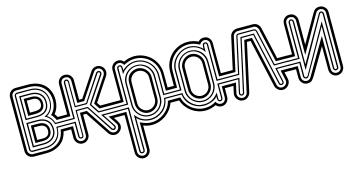

<svg xmlns="http://www.w3.org/2000/svg" viewBox="-80 -890 2752 1465"><g transform="rotate(-15 1295.5 -157.0)"><path d="M107.7 -262.2 194.6 -262.5Q219 -262.5 238.5 -256.2Q258.1 -250 271.6 -237.7Q285.2 -225.3 292.4 -207Q299.6 -188.7 299.6 -164.6Q299.6 -140.4 291.5 -122.4Q283.4 -104.5 269.3 -92.7Q255.1 -80.8 235.7 -75Q216.3 -69.1 193.8 -69.1H107.4ZM107.4 -473.1H193.8Q216.3 -473.1 235.7 -467.3Q255.1 -461.4 269.3 -449.6Q283.4 -437.7 291.5 -419.8Q299.6 -401.9 299.6 -377.7Q299.6 -353.5 292.4 -335.9Q285.2 -318.4 271.6 -306.9Q258.1 -295.4 238.6 -289.9Q219.2 -284.4 194.8 -284.4L107.9 -284.7ZM75.2 -4.2Q58.6 -10.3 48.5 -24.9Q38.3 -39.6 38.3 -59.3V-482.9Q38.3 -495.1 42.4 -505.6Q46.4 -516.1 53.7 -523.9Q61 -531.7 71 -536.4Q81.1 -541 93 -541.7L93.5 -542.2H194.3Q225.3 -542.2 250.5 -535.6Q275.6 -529.1 295 -517.6Q314.5 -506.1 328.5 -490.5Q342.5 -474.9 351.6 -456.7Q360.6 -438.5 364.9 -418.3Q369.1 -398.2 369.1 -377.7Q369.1 -348.4 360.5 -321.3Q351.8 -294.2 333.5 -272Q338.4 -265.6 342.7 -258.9Q346.9 -252.2 350.6 -245.1H405V-225.1H337.4Q332 -238.3 324.2 -250Q316.4 -261.7 305.9 -272Q328.1 -292.7 338.4 -320.2Q348.6 -347.7 348.6 -377.7Q348.6 -395.8 344.8 -413.6Q341.1 -431.4 333 -447.5Q325 -463.6 312.6 -477.3Q300.3 -491 283.1 -501.1Q265.9 -511.2 243.8 -516.8Q221.7 -522.5 194.1 -522.5H97.4Q88.9 -522.5 81.7 -519.5Q74.5 -516.6 69.3 -511.4Q64.2 -506.1 61.3 -498.9Q58.3 -491.7 58.3 -483.2V-59.1Q58.3 -51 61.3 -43.8Q64.2 -36.6 69.5 -31.4Q74.7 -26.1 81.9 -23.1Q89.1 -20 97.7 -20Q98.9 -20 99.9 -20Q100.8 -20 102.1 -20.3H102.5L194.1 -19.8Q231.9 -19.5 259.8 -30Q287.6 -40.5 306.3 -58.2Q325 -75.9 335.1 -99Q345.2 -122.1 347.7 -147H405V-127H365.5Q360.4 -101.6 347.8 -78.5Q335.2 -55.4 314.2 -38.1Q293.2 -20.8 263.5 -10.4Q233.9 0 194.3 0H93.5L93.3 -0.2Q83.3 -1 75.2 -4.2ZM117.4 -79.1H193.6Q214.8 -79.1 232.5 -84.5Q250.2 -89.8 262.9 -100.6Q275.6 -111.3 282.7 -127.3Q289.8 -143.3 289.8 -164.6Q289.8 -183.1 284.5 -199.2Q279.3 -215.3 267.8 -227.2Q256.3 -239 238.3 -245.7Q220.2 -252.4 194.6 -252.4L117.7 -252.2ZM117.7 -294.2 194.6 -293.9Q220.2 -293.9 238.3 -299.9Q256.3 -305.9 267.8 -317Q279.3 -328.1 284.5 -343.5Q289.8 -358.9 289.8 -377.7Q289.8 -398.9 282.7 -414.9Q275.6 -430.9 262.9 -441.7Q250.2 -452.4 232.5 -457.8Q214.8 -463.1 193.6 -463.1H117.4ZM194.3 -234.1Q211.7 -234.1 225.7 -229.7Q239.7 -225.3 249.6 -216.7Q259.5 -208 264.9 -194.9Q270.3 -181.9 270.3 -164.6Q270.3 -147.2 264.5 -134.5Q258.8 -121.8 248.7 -113.4Q238.5 -105 224.6 -101Q210.7 -96.9 194.3 -96.9H135.5L135.7 -234.4ZM135.7 -311 135.5 -445.3H194.3Q210.7 -445.3 224.6 -441.3Q238.5 -437.3 248.7 -428.8Q258.8 -420.4 264.5 -407.7Q270.3 -395 270.3 -377.7Q270.3 -360.4 264.9 -347.8Q259.5 -335.2 249.6 -327.1Q239.7 -319.1 225.7 -315.2Q211.7 -311.3 194.3 -311.3ZM321 -164.6Q321 -167.2 320.9 -169.8Q320.8 -172.4 320.6 -175H405V-166H328.6V-164.6Q328.6 -140.6 321.2 -117.7Q313.7 -94.7 297.5 -76.8Q281.2 -58.8 255.7 -48.1Q230.2 -37.4 194.3 -37.8L97.4 -37.1Q90.8 -37.6 86.9 -41Q83 -44.4 78.6 -48.8Q75.4 -54 75.4 -59.3V-482.9Q75.4 -491.5 82 -497.7Q88.6 -503.9 97.4 -505.1L194.3 -504.4Q230.2 -504.9 255.7 -494.1Q281.2 -483.4 297.5 -465.5Q313.7 -447.5 321.2 -424.6Q328.6 -401.6 328.6 -377.7Q328.6 -362.1 325.4 -346.9Q322.3 -331.8 315.6 -318.2Q308.8 -304.7 298.5 -293.1Q288.1 -281.5 273.7 -272.7Q293 -260.3 305.1 -243Q317.1 -225.8 322.8 -206.1H405V-197H317.1Q314.2 -209 309.1 -220.2Q304 -231.4 296.3 -241.3Q288.6 -251.2 278.2 -259.3Q267.8 -267.3 254.6 -273.2Q272.2 -280.3 284.8 -291.3Q297.4 -302.2 305.4 -316Q313.5 -329.8 317.3 -345.6Q321 -361.3 321 -377.7Q321 -400.1 313.8 -421.3Q306.6 -442.4 291.4 -458.9Q276.1 -475.3 252.1 -485.4Q228 -495.4 194.3 -495.4L97.4 -495.1Q92 -495.1 88.7 -491.3Q85.4 -487.5 85.4 -482.9V-59.3Q85.4 -54.7 88.7 -50.9Q92 -47.1 97.4 -47.1L194.3 -46.9Q228 -46.9 252.1 -56.9Q276.1 -66.9 291.4 -83.4Q306.6 -99.9 313.8 -121Q321 -142.1 321 -164.6ZM154.5 -116 194.1 -115.7Q210.2 -115 221.3 -118.5Q232.4 -122.1 239.4 -128.8Q246.3 -135.5 249.5 -144.7Q252.7 -153.8 252.7 -164.6Q252.7 -178 248.3 -187.6Q243.9 -197.3 236.2 -203.4Q228.5 -209.5 217.9 -212.3Q207.3 -215.1 195.1 -215.1L154.8 -215.3ZM154.8 -331.8 195.1 -332Q207.3 -332 217.9 -334.1Q228.5 -336.2 236.2 -341.4Q243.9 -346.7 248.3 -355.5Q252.7 -364.3 252.7 -377.7Q252.7 -388.2 249.5 -397.5Q246.3 -406.7 239.4 -413.5Q232.4 -420.2 221.3 -423.7Q210.2 -427.2 194.1 -426.5L154.5 -426.3Z M463.6 -206.1V-482.7Q463.6 -486.8 465.3 -490.7Q467 -494.6 469.8 -497.8Q472.7 -501 476.3 -502.8Q480 -504.6 483.6 -504.6Q493.4 -504.6 498.5 -498.3Q503.7 -491.9 503.7 -482.7V-291H587.6L721.7 -495.1Q723.9 -498.8 729.5 -501.3Q735.1 -503.9 739.7 -503.9Q748 -503.9 753.8 -497.6Q759.5 -491.2 759.5 -482.9Q759.5 -480.7 758.4 -477.2Q757.3 -473.6 756.6 -471.9L622.6 -271L665.5 -206.1H825.9V-197H660.6Q660.2 -197.3 656.4 -202.5Q652.6 -207.8 647.2 -215.7Q641.8 -223.6 635.7 -232.9Q629.6 -242.2 624.3 -250.4Q618.9 -258.5 615.4 -264.3Q611.8 -270 611.6 -271Q611.6 -271.7 616.9 -280.3Q622.3 -288.8 631.2 -302.5Q640.1 -316.2 651.7 -333.6Q663.3 -351.1 675.5 -369.5Q687.7 -387.9 699.7 -405.9Q711.7 -423.8 721.7 -438.6Q731.7 -453.4 738.6 -463.7Q745.6 -474.1 747.6 -477.1Q748.3 -477.8 749 -480.1Q749.8 -482.4 749.8 -483.9L748.5 -486.1Q748.5 -489.7 745.5 -491.8Q742.4 -493.9 738.5 -493.9Q735.6 -493.9 733.9 -493Q732.2 -492.2 730.7 -490Q728.5 -486.6 721.4 -476.1Q714.4 -465.6 704.3 -450.7Q694.3 -435.8 682.3 -417.8Q670.2 -399.9 658 -381.5Q645.8 -363 634.2 -345.7Q622.6 -328.4 613.4 -314.6Q604.2 -300.8 598.6 -292Q593 -283.2 592.5 -282H495.6V-482.7Q495.6 -488 491.5 -491.5Q487.3 -494.9 483.6 -494.9Q478.3 -494.9 476 -490.7Q473.6 -486.6 473.6 -482.7V-197H395.8V-206.1ZM692.6 -166 756.6 -70.1Q757.3 -68.6 758.4 -64.9Q759.5 -61.3 759.5 -59.1Q759.5 -50.8 754.2 -44.4Q748.8 -38.1 739.7 -38.1Q737.8 -38.1 735.1 -38.8Q732.4 -39.6 729.9 -40.8Q727.3 -42 725 -43.6Q722.7 -45.2 721.7 -47.1L587.6 -251H503.7V-59.1Q503.7 -49.1 497.8 -44.1Q491.9 -39.1 483.6 -39.1Q479.5 -39.1 475.8 -40.8Q472.2 -42.5 469.5 -45.3Q466.8 -48.1 465.2 -51.8Q463.6 -55.4 463.6 -59.1V-166H395.8V-175H473.6V-59.1Q473.6 -49.1 483.6 -49.1Q488.3 -49.1 491.9 -51.4Q495.6 -53.7 495.6 -59.1V-260H592.5L730.7 -52Q732.2 -49.1 736.6 -49.1Q742.7 -47.6 746.2 -51Q749.8 -54.4 749.8 -59.1Q749.8 -61.3 745 -69.6Q740.2 -77.9 732.9 -89.2Q725.6 -100.6 716.8 -113.6Q708 -126.7 699.7 -138.9Q691.4 -151.1 684.8 -160.8Q678.2 -170.4 675.5 -175H825.9V-166ZM825.9 -225.1H675.5Q668.9 -237.1 660.6 -247.9Q652.3 -258.8 645.8 -271L648.7 -275.9L771.7 -461.9Q774.7 -466.6 776.1 -471.7Q777.6 -476.8 777.6 -481.9Q777.6 -490.2 774.8 -497.7Q772 -505.1 766.8 -510.7Q761.7 -516.4 754.5 -519.7Q747.3 -522.9 738.5 -522.9Q728.8 -522.9 720.3 -518.2Q711.9 -513.4 706.5 -504.9L580.6 -314.9L577.6 -310.1H522.7V-482.7Q522.7 -491.5 519.8 -498.7Q516.8 -505.9 511.7 -511Q506.6 -516.1 499.4 -518.9Q492.2 -521.7 483.6 -521.7Q475.1 -521.7 468 -518.7Q460.9 -515.6 455.9 -510.4Q450.9 -505.1 448.2 -498Q445.6 -491 445.6 -482.7V-225.1H395.8V-245.1H425.5V-482.7Q425.5 -495.1 429.9 -505.9Q434.3 -516.6 442.1 -524.7Q450 -532.7 460.6 -537.2Q471.2 -541.7 483.6 -541.7Q496.3 -541.7 507.2 -537.4Q518.1 -533 525.9 -525Q533.7 -517.1 538.2 -506.2Q542.7 -495.4 542.7 -482.7V-330.1H567.6L690.7 -516.1Q698.2 -528.1 711.3 -535Q724.4 -542 738.5 -542Q750.2 -542 760.9 -537.5Q771.5 -533 779.7 -525.1Q787.8 -517.3 792.7 -507.1Q797.6 -496.8 797.6 -485.1Q797.6 -475.8 795.3 -467.2Q793 -458.5 787.6 -450.9L668.7 -271L686.5 -245.1H825.9ZM825.9 -127H762.7Q768.3 -118.7 774.4 -110.6Q780.5 -102.5 785.6 -94.1Q790.8 -85.7 794.2 -76.5Q797.6 -67.4 797.6 -56.9Q797.6 -44.9 792.6 -34.5Q787.6 -24.2 779.2 -16.5Q770.8 -8.8 760 -4.4Q749.3 0 737.5 0Q731 0 724.1 -2Q717.3 -3.9 711.2 -7.3Q705.1 -10.7 699.7 -15.5Q694.3 -20.3 690.7 -25.9L567.6 -211.9H542.7V-59.1Q542.7 -46.6 538.1 -35.9Q533.4 -25.1 525.5 -17.1Q517.6 -9 506.8 -4.5Q496.1 0 483.6 0Q471.2 0 460.6 -5Q450 -10 442.1 -18.3Q434.3 -26.6 429.9 -37.2Q425.5 -47.9 425.5 -59.1V-127H395.8V-147H445.6V-59.1Q445.6 -50.8 448.4 -43.7Q451.2 -36.6 456.3 -31.4Q461.4 -26.1 468.4 -23.1Q475.3 -20 483.6 -20Q492.2 -20 499.4 -22.8Q506.6 -25.6 511.7 -30.8Q516.8 -35.9 519.8 -43.1Q522.7 -50.3 522.7 -59.1V-231.9H577.6L706.5 -37.1Q712.6 -28.6 721.7 -24.3Q730.7 -20 740.7 -20Q749 -20 755.7 -23.3Q762.5 -26.6 767.3 -32.1Q772.2 -37.6 774.9 -44.9Q777.6 -52.2 777.6 -60.1Q777.6 -70.8 771.7 -80.1Q760.3 -96.7 749.6 -113.5Q739 -130.4 727.5 -147H825.9Z M884.8 -206.1V-483.9Q884.8 -493.2 891.2 -498.5Q897.7 -503.9 906.7 -503.9Q915.8 -503.9 920 -499.1Q924.3 -494.4 925.8 -487.4Q927.2 -480.5 927 -472.8Q926.8 -465.1 926.8 -459Q937 -469.5 949.3 -477.8Q961.7 -486.1 975.3 -491.9Q989 -497.8 1003.5 -500.9Q1018.1 -503.9 1032.7 -503.9Q1053 -503.9 1071.9 -498.5Q1090.8 -493.2 1107.3 -483.4Q1123.8 -473.6 1137.6 -460Q1151.4 -446.3 1161.1 -429.9Q1170.9 -413.6 1176.3 -394.8Q1181.6 -376 1181.6 -356V-206.1H1247.1V-197H1171.9V-356Q1171.9 -384.5 1161 -409.8Q1150.1 -435.1 1131.2 -454Q1112.3 -472.9 1086.9 -484Q1061.5 -495.1 1032.7 -495.1Q1017.6 -495.1 1004.5 -492.2Q991.5 -489.3 979.6 -483.9Q967.8 -478.5 956.8 -470.9Q945.8 -463.4 934.8 -454.1Q929.4 -447.3 924.2 -440.7Q918.9 -434.1 916.7 -430.9Q916.7 -439.9 917.5 -451.2Q918.2 -462.4 917.8 -472.2Q917.5 -481.9 915.2 -488.5Q912.8 -495.1 906.7 -495.1Q902.1 -495.1 898.4 -491.5Q894.8 -487.8 894.8 -483.9V-197H818.1V-206.1ZM1179.7 -166Q1176.3 -138.2 1163.3 -114.9Q1150.4 -91.6 1130.6 -74.7Q1110.8 -57.9 1085.7 -48.5Q1060.5 -39.1 1032.7 -39.1Q1019.3 -39.1 1004.9 -41.9Q990.5 -44.7 976.7 -49.9Q962.9 -55.2 950.6 -63Q938.2 -70.8 928.7 -81.1Q928 -81.8 927.7 -82.5Q927.5 -83.3 926.8 -84V169.9Q926.8 178.2 920.9 184.1Q915 189.9 906.7 189.9Q897.7 189.9 891.2 184.9Q884.8 179.9 884.8 169.9V-166H818.1V-175H894.8V169.9Q894.8 175.3 898.4 178.1Q902.1 180.9 906.7 180.9Q911.4 180.9 914.1 177.4Q916.7 173.8 916.7 169.9V-111.1Q938.5 -81.1 966.8 -65.1Q995.1 -49.1 1032.7 -49.1Q1058.6 -49.1 1082.8 -58.2Q1106.9 -67.4 1126 -84Q1145 -100.6 1157.3 -123.8Q1169.7 -147 1171.9 -175H1247.1V-166ZM847.7 -245.1V-483.9Q847.7 -496.3 852.3 -507Q856.9 -517.6 864.9 -525.4Q872.8 -533.2 883.5 -537.6Q894.3 -542 906.7 -542Q920.4 -542 930.2 -536.9Q939.9 -531.7 949.7 -522Q958 -526.9 968.5 -530.5Q979 -534.2 990.1 -536.7Q1001.2 -539.3 1012.3 -540.6Q1023.4 -542 1032.7 -542Q1058.3 -542 1082.2 -535.4Q1106 -528.8 1126.7 -516.8Q1147.5 -504.9 1164.4 -488Q1181.4 -471.2 1193.5 -450.4Q1205.6 -429.7 1212.2 -405.8Q1218.8 -381.8 1218.8 -356V-245.1H1247.1V-225.1H1199.7V-356Q1199.7 -391.1 1186.6 -421.5Q1173.6 -451.9 1151 -474.2Q1128.4 -496.6 1098 -509.3Q1067.6 -522 1032.7 -522Q1021.5 -522 1011 -520.6Q1000.5 -519.3 989.7 -516.2Q979 -513.2 967.8 -508.4Q956.5 -503.7 943.8 -497.1Q937.7 -507.6 928.7 -514.8Q919.7 -522 906.7 -522Q898.9 -522 891.6 -519.2Q884.3 -516.4 878.8 -511.2Q873.3 -506.1 870 -499.1Q866.7 -492.2 866.7 -483.9V-225.1H818.1V-245.1ZM866.7 -147V169.9Q866.7 178.2 869.9 185.3Q873 192.4 878.5 197.6Q884 202.9 891.2 205.9Q898.4 209 906.7 209Q914.6 209 921.5 205.8Q928.5 202.6 933.6 197.3Q938.7 191.9 941.8 184.8Q944.8 177.7 944.8 169.9V-43.9Q956.5 -38.3 966.8 -33.9Q977.1 -29.5 987.3 -26.4Q997.6 -23.2 1008.5 -21.6Q1019.5 -20 1032.7 -20Q1060.8 -20 1087.3 -29.3Q1113.8 -38.6 1135.5 -55.4Q1157.2 -72.3 1172.9 -95.6Q1188.5 -118.9 1194.8 -147H1247.1V-127H1209.7Q1200.4 -98.9 1182.6 -75.6Q1164.8 -52.2 1141.2 -35.4Q1117.7 -18.6 1089.8 -9.3Q1062 0 1032.7 0Q1014.6 0 997.6 -3.2Q980.5 -6.3 963.9 -13.9V169.9Q963.9 181.9 959.6 192.6Q955.3 203.4 947.6 211.4Q939.9 219.5 929.6 224.2Q919.2 229 906.7 229Q894.3 229 883.5 224.4Q872.8 219.7 864.9 211.8Q856.9 203.9 852.3 193.1Q847.7 182.4 847.7 169.9V-127H818.1V-147ZM1102.8 -356Q1102.8 -370.1 1097.2 -382.8Q1091.6 -395.5 1082 -404.8Q1072.5 -414.1 1059.7 -419.6Q1046.9 -425 1032.7 -425Q1018.8 -425 1006.3 -419.6Q993.9 -414.1 984.5 -404.8Q975.1 -395.5 969.5 -382.8Q963.9 -370.1 963.9 -356V-186Q963.9 -172.1 969.5 -159.5Q975.1 -147 984.5 -137.6Q993.9 -128.2 1006.3 -122.6Q1018.8 -116.9 1032.7 -116.9Q1046.6 -116.9 1059.3 -122.4Q1072 -127.9 1081.7 -137.2Q1091.3 -146.5 1097 -159.1Q1102.8 -171.6 1102.8 -186ZM1121.8 -186Q1121.8 -168 1114.6 -151.9Q1107.4 -135.7 1095.2 -123.5Q1083 -111.3 1066.9 -104.1Q1050.8 -96.9 1032.7 -96.9Q1014.6 -96.9 998.8 -104.5Q982.9 -112.1 970.8 -124.6Q958.7 -137.2 951.8 -153.2Q944.8 -169.2 944.8 -186V-356Q944.8 -375 950 -388.9Q955.1 -402.8 963.1 -412.7Q971.2 -422.6 981.2 -429Q991.2 -435.3 1001 -438.8Q1010.7 -442.4 1019.2 -443.7Q1027.6 -445.1 1032.7 -445.1Q1050.8 -445.1 1066.9 -437.9Q1083 -430.7 1095.2 -418.5Q1107.4 -406.2 1114.6 -390.1Q1121.8 -374 1121.8 -356ZM1139.6 -356Q1139.6 -378.2 1131.3 -397.8Q1123 -417.5 1108.6 -432.3Q1094.2 -447 1074.7 -455.6Q1055.2 -464.1 1032.7 -464.1Q1010.5 -464.1 991.2 -455.3Q971.9 -446.5 957.6 -431.8Q943.4 -417 935.1 -397.3Q926.8 -377.7 926.8 -356V-186Q926.8 -163.8 934.8 -144.4Q942.9 -125 957.2 -110.5Q971.4 -95.9 990.8 -87.5Q1010.3 -79.1 1032.7 -79.1Q1055.2 -79.1 1074.7 -87.4Q1094.2 -95.7 1108.6 -110.1Q1123 -124.5 1131.3 -144Q1139.6 -163.6 1139.6 -186ZM1149.7 -186Q1149.7 -161.6 1140.5 -140.5Q1131.3 -119.4 1115.5 -103.8Q1099.6 -88.1 1078.4 -79.1Q1057.1 -70.1 1032.7 -70.1Q1008.8 -70.1 987.7 -79.2Q966.6 -88.4 950.8 -104.1Q935.1 -119.9 925.9 -141Q916.7 -162.1 916.7 -186V-356Q916.7 -380.4 925.8 -401.5Q934.8 -422.6 950.4 -438.2Q966.1 -453.9 987.2 -462.9Q1008.3 -471.9 1032.7 -471.9Q1057.4 -471.9 1078.7 -463.1Q1100.1 -454.3 1115.8 -438.7Q1131.6 -423.1 1140.6 -402Q1149.7 -380.9 1149.7 -356Z M1337.6 -356Q1337.6 -380.4 1346.9 -401.5Q1356.2 -422.6 1372.1 -438.2Q1387.9 -453.9 1409.3 -462.9Q1430.7 -471.9 1454.6 -471.9Q1479.5 -471.9 1500.6 -463.1Q1521.7 -454.3 1537.4 -438.7Q1553 -423.1 1561.8 -402Q1570.6 -380.9 1570.6 -356V-186Q1570.6 -161.6 1561.5 -140.5Q1552.5 -119.4 1536.9 -103.8Q1521.2 -88.1 1500.1 -79.1Q1479 -70.1 1454.6 -70.1Q1430.7 -70.1 1409.3 -79.1Q1387.9 -88.1 1372.1 -103.8Q1356.2 -119.4 1346.9 -140.5Q1337.6 -161.6 1337.6 -186ZM1347.7 -186Q1347.7 -163.6 1356 -144Q1364.3 -124.5 1378.7 -110.1Q1393.1 -95.7 1412.6 -87.4Q1432.1 -79.1 1454.6 -79.1Q1477.1 -79.1 1496.5 -87.5Q1515.9 -95.9 1530.2 -110.5Q1544.4 -125 1552.5 -144.4Q1560.5 -163.8 1560.5 -186V-356Q1560.5 -377.7 1552.2 -397.3Q1543.9 -417 1529.7 -431.8Q1515.4 -446.5 1496.1 -455.3Q1476.8 -464.1 1454.6 -464.1Q1432.6 -464.1 1413.1 -455.6Q1393.6 -447 1379 -432.3Q1364.5 -417.5 1356.1 -397.8Q1347.7 -378.2 1347.7 -356ZM1365.7 -356Q1365.7 -374 1372.9 -390.1Q1380.1 -406.2 1392.2 -418.5Q1404.3 -430.7 1420.4 -437.9Q1436.5 -445.1 1454.6 -445.1Q1472.9 -445.1 1489 -437.9Q1505.1 -430.7 1517.1 -418.5Q1529.1 -406.2 1535.9 -390.1Q1542.7 -374 1542.7 -356V-186Q1542.7 -168.5 1535.8 -152.2Q1528.8 -136 1516.7 -123.8Q1504.6 -111.6 1488.6 -104.2Q1472.7 -96.9 1454.6 -96.9Q1436.5 -96.9 1420.4 -104.1Q1404.3 -111.3 1392.2 -123.5Q1380.1 -135.7 1372.9 -151.9Q1365.7 -168 1365.7 -186ZM1385.7 -186Q1385.7 -171.6 1391.2 -159.1Q1396.7 -146.5 1406 -137.2Q1415.3 -127.9 1427.9 -122.4Q1440.4 -116.9 1454.6 -116.9Q1468.8 -116.9 1481.4 -122.4Q1494.1 -127.9 1503.4 -137.2Q1512.7 -146.5 1518.2 -159.1Q1523.7 -171.6 1523.7 -186V-356Q1523.7 -370.1 1518.2 -382.8Q1512.7 -395.5 1503.4 -404.8Q1494.1 -414.1 1481.4 -419.6Q1468.8 -425 1454.6 -425Q1440.4 -425 1427.9 -419.6Q1415.3 -414.1 1406 -404.8Q1396.7 -395.5 1391.2 -382.8Q1385.7 -370.1 1385.7 -356ZM1666.5 -225.1H1620.6V-483.9Q1620.6 -491.7 1617.7 -498.7Q1614.7 -505.6 1609.6 -510.7Q1604.5 -515.9 1597.5 -518.9Q1590.6 -522 1582.8 -522Q1569.1 -522 1559.8 -515.1Q1550.5 -508.3 1543.7 -497.1Q1532 -502.7 1521.6 -507.2Q1511.2 -511.7 1500.7 -515Q1490.2 -518.3 1479 -520.1Q1467.8 -522 1454.6 -522Q1431.4 -522 1410 -515.9Q1388.7 -509.8 1370.2 -498.8Q1351.8 -487.8 1336.7 -472.4Q1321.5 -457 1310.9 -438.6Q1300.3 -420.2 1294.4 -399.2Q1288.6 -378.2 1288.6 -356V-225.1H1242.4V-245.1H1268.6V-356Q1268.6 -381.6 1275.1 -405.4Q1281.7 -429.2 1293.8 -450Q1305.9 -470.7 1322.9 -487.7Q1339.8 -504.6 1360.6 -516.7Q1381.3 -528.8 1405 -535.4Q1428.7 -542 1454.6 -542Q1475.8 -542 1497.8 -536.9Q1519.8 -531.7 1538.6 -522Q1546.9 -532.5 1558 -537.2Q1569.1 -542 1582.8 -542Q1595.2 -542 1605.6 -537.5Q1616 -533 1623.5 -525Q1631.1 -517.1 1635.4 -506.5Q1639.6 -495.8 1639.6 -483.9V-245.1H1666.5ZM1666.5 -127H1639.6V-59.1Q1639.6 -46.6 1635.1 -35.9Q1630.6 -25.1 1622.8 -17.1Q1615 -9 1604.7 -4.5Q1594.5 0 1582.8 0Q1569.1 0 1558 -4.8Q1546.9 -9.5 1538.6 -20Q1527.8 -15.6 1517.8 -11.8Q1507.8 -8.1 1497.8 -5.5Q1487.8 -2.9 1477.2 -1.5Q1466.6 0 1454.6 0Q1425 0 1397.3 -9.3Q1369.6 -18.6 1346.4 -35.4Q1323.2 -52.2 1305.7 -75.6Q1288.1 -98.9 1278.6 -127H1242.4V-147H1292.7Q1299.8 -118.9 1315.1 -95.6Q1330.3 -72.3 1351.6 -55.4Q1372.8 -38.6 1399 -29.3Q1425.3 -20 1454.6 -20Q1478.8 -20 1501 -26.2Q1523.2 -32.5 1543.7 -45.9Q1548.8 -33.9 1559 -27Q1569.1 -20 1582.8 -20Q1591.1 -20 1598 -23.2Q1605 -26.4 1610 -31.7Q1615 -37.1 1617.8 -44.2Q1620.6 -51.3 1620.6 -59.1V-147H1666.5ZM1305.7 -206.1V-356Q1305.7 -386.7 1318.2 -413.7Q1330.8 -440.7 1351.7 -460.7Q1372.6 -480.7 1399.3 -492.3Q1426 -503.9 1454.6 -503.9Q1484.1 -503.9 1511.8 -492.1Q1539.6 -480.2 1560.5 -459Q1560.5 -465.8 1560.3 -473.6Q1560.1 -481.4 1561.8 -488.2Q1563.5 -494.9 1568.2 -499.4Q1573 -503.9 1582.8 -503.9Q1591.1 -503.9 1596.8 -498.2Q1602.5 -492.4 1602.5 -483.9V-206.1H1666.5V-197H1592.8V-483.9Q1592.8 -487.8 1589.6 -491.5Q1586.4 -495.1 1582.8 -495.1Q1580.3 -495.1 1577.9 -494.1Q1575.4 -493.2 1574.7 -491Q1571.8 -488.3 1570.7 -480.3Q1569.6 -472.4 1569.6 -462.9Q1569.6 -453.4 1570.1 -444.5Q1570.6 -435.5 1570.6 -430.9Q1551 -461.2 1521 -478.1Q1491 -495.1 1454.6 -495.1Q1435.5 -495.1 1417.8 -489.9Q1400.1 -484.6 1384.8 -475.1Q1369.4 -465.6 1356.7 -452.5Q1344 -439.5 1334.8 -424.1Q1325.7 -408.7 1320.7 -391.4Q1315.7 -374 1315.7 -356V-197H1242.4V-206.1ZM1242.4 -166V-175H1317.6Q1317.1 -156.7 1324.1 -138.9Q1331.1 -121.1 1342.7 -105.7Q1354.2 -90.3 1369.4 -78.2Q1384.5 -66.2 1400.6 -59.1Q1413.6 -53 1426.9 -51Q1440.2 -49.1 1454.6 -49.1Q1491.7 -49.1 1520.6 -64.9Q1549.6 -80.8 1570.6 -111.1V-59.1Q1570.6 -53.7 1574.3 -51.4Q1578.1 -49.1 1582.8 -49.1Q1587.2 -49.1 1590 -51.8Q1592.8 -54.4 1592.8 -59.1V-175H1666.5V-166H1602.5V-59.1Q1602.5 -55.4 1600.8 -51.8Q1599.1 -48.1 1596.4 -45.3Q1593.8 -42.5 1590.1 -40.8Q1586.4 -39.1 1582.8 -39.1Q1573.2 -39.1 1568.6 -43.8Q1564 -48.6 1562.1 -55.5Q1560.3 -62.5 1560.4 -70.3Q1560.5 -78.1 1560.5 -84Q1554.2 -73 1541.4 -64.7Q1528.6 -56.4 1513.3 -50.7Q1498 -44.9 1482.3 -42Q1466.6 -39.1 1454.6 -39.1Q1436.8 -39.1 1419.4 -43.3Q1402.1 -47.6 1386.4 -55.5Q1370.6 -63.5 1356.9 -74.8Q1343.3 -86.2 1333 -100.2Q1322.8 -114.3 1316.3 -130.9Q1309.8 -147.5 1308.6 -166Z M1658.7 -127V-147H1732.4L1714.8 -66.9Q1713.4 -59.6 1714.8 -52.1Q1716.3 -44.7 1720.3 -38.5Q1724.4 -32.2 1730.7 -27.7Q1737.1 -23.2 1745.1 -21.5Q1753.2 -19.5 1760.5 -20.5Q1767.8 -21.5 1774.9 -26.4Q1781 -30.5 1785.3 -36.5Q1789.6 -42.5 1791.3 -50.5L1877.7 -444.6H1938.7L2026.9 -50.3Q2028.6 -42.2 2032.8 -36.3Q2037.1 -30.3 2043.2 -26.1Q2050.3 -21.2 2057.6 -20.3Q2064.9 -19.3 2073 -21.2Q2081.1 -22.9 2087.4 -27.5Q2093.8 -32 2097.8 -38.2Q2101.8 -44.4 2103.3 -51.9Q2104.7 -59.3 2103.3 -66.7L2085.4 -146.7H2165.8V-126.7H2110.4L2122.8 -70.8Q2125.5 -58.6 2122.8 -47.1Q2120.1 -35.6 2113.6 -26.4Q2107.2 -17.1 2097.7 -10.5Q2088.1 -3.9 2077.1 -1.7Q2065.4 1 2054.1 -1.2Q2042.7 -3.4 2033.4 -9.8Q2024.7 -15.6 2017.3 -25Q2010 -34.4 2007.3 -46.1L1922.6 -424.6H1893.8L1810.8 -46.4Q1808.1 -34.7 1800.8 -25.3Q1793.5 -15.9 1784.7 -10Q1775.4 -3.7 1764 -1.5Q1752.7 0.7 1741 -2Q1730 -4.2 1720.5 -10.7Q1710.9 -17.3 1704.5 -26.6Q1698 -35.9 1695.3 -47.4Q1692.6 -58.8 1695.3 -71L1707.5 -127ZM2084.5 -244.9H2165.8V-224.9H2068.4L2008.3 -491.9Q2006.6 -498.3 2003.3 -503.9Q2000 -509.5 1995.2 -513.7Q1990.5 -517.8 1984.4 -520.3Q1978.3 -522.7 1970.7 -522.7H1846.4Q1839.6 -522.7 1833.4 -520.5Q1827.1 -518.3 1822 -514.3Q1816.9 -510.3 1813.4 -504.6Q1809.8 -499 1808.3 -492.2L1749.8 -225.1H1658.7V-245.1H1733.6L1788.8 -496.3Q1790.5 -505.9 1795.9 -514.4Q1801.3 -522.9 1809.1 -529.2Q1816.9 -535.4 1826.5 -539.1Q1836.2 -542.7 1846.4 -542.7H1970.7Q1981.7 -542.7 1991.5 -539.2Q2001.2 -535.6 2008.7 -529.2Q2016.1 -522.7 2021.2 -513.8Q2026.4 -504.9 2028.3 -494.1ZM1750.7 -47.9Q1754.4 -47.1 1758.5 -49.6Q1762.7 -52 1763.7 -56.4L1855.2 -472.7H1961.2L2054.4 -56.2Q2055.4 -51.8 2059.6 -49.3Q2063.7 -46.9 2067.4 -47.6Q2071.8 -48.8 2074.2 -52.9Q2076.7 -56.9 2075.9 -60.8L2050.8 -174.8H2165.8V-165.8H2062L2084.7 -62.5Q2086.7 -53 2082 -46.9Q2077.4 -40.8 2069.3 -38.8Q2059.8 -36.9 2053.6 -41.5Q2047.4 -46.1 2045.4 -54.2L1954.1 -463.6H1862.5L1772.7 -54.4Q1770.8 -46.4 1764.5 -41.7Q1758.3 -37.1 1748.8 -39.1Q1740.7 -41 1736.1 -47.1Q1731.4 -53.2 1733.4 -62.7L1756.1 -166H1658.7V-175H1767.3L1742.2 -61Q1741.5 -57.1 1743.9 -53.1Q1746.3 -49.1 1750.7 -47.9ZM1826.9 -488.3Q1827.9 -493.2 1830.3 -496.2Q1832.8 -499.3 1835.9 -500.9Q1839.1 -502.4 1842.9 -503.1Q1846.7 -503.7 1850.8 -503.7H1965.8Q1977.5 -503.7 1983.4 -496.9Q1989.3 -490.2 1991.9 -477.8L2053.2 -205.8H2165.8V-196.8H2045.9L1982.2 -480.2Q1978.8 -494.6 1966.6 -494.6H1849.9Q1845.5 -494.6 1841.2 -493.3Q1836.9 -491.9 1835.7 -486.3L1772.2 -197H1658.7V-206.1H1764.9Z M2554.4 -59.1Q2554.4 -46.6 2549.8 -35.9Q2545.2 -25.1 2537.2 -17.1Q2529.3 -9 2518.6 -4.5Q2507.8 0 2495.4 0Q2482.9 0 2472.5 -4.9Q2462.2 -9.8 2454.5 -17.9Q2446.8 -26.1 2442.5 -36.7Q2438.2 -47.4 2438.2 -59.1V-244.9L2315.7 -37.8Q2309.3 -29.1 2304.7 -22Q2300 -14.9 2294.3 -9.8Q2288.6 -4.6 2280.3 -1.8Q2272 1 2258.8 1Q2246.3 1 2236 -3.9Q2225.6 -8.8 2217.9 -17Q2210.2 -25.1 2205.9 -35.8Q2201.7 -46.4 2201.7 -58.1V-126H2154.1V-146H2220.7V-58.1Q2220.7 -50.3 2223.5 -43.2Q2226.3 -36.1 2231.4 -30.8Q2236.6 -25.4 2243.5 -22.2Q2250.5 -19 2258.8 -19Q2268.1 -19 2273.9 -21.6Q2279.8 -24.2 2283.7 -27.8Q2287.6 -31.5 2290.2 -35.8Q2292.7 -40 2295.2 -43.7L2457.3 -320.6V-59.1Q2457.3 -51.3 2460.1 -44.2Q2462.9 -37.1 2468 -31.7Q2473.1 -26.4 2480.1 -23.2Q2487.1 -20 2495.4 -20Q2503.9 -20 2511.1 -22.8Q2518.3 -25.6 2523.4 -30.8Q2528.6 -35.9 2531.5 -43.1Q2534.4 -50.3 2534.4 -59.1V-482.2Q2534.4 -491 2531.5 -498.2Q2528.6 -505.4 2523.4 -510.5Q2518.3 -515.6 2511.1 -518.4Q2503.9 -521.2 2495.4 -521.2Q2484.4 -521.2 2475.8 -516.1Q2467.3 -511 2462.4 -502.4L2297.9 -213.6V-482.7Q2297.9 -491.5 2294.9 -498.7Q2292 -505.9 2286.9 -511Q2281.7 -516.1 2274.5 -518.9Q2267.3 -521.7 2258.8 -521.7Q2250.5 -521.7 2243.5 -518.7Q2236.6 -515.6 2231.4 -510.4Q2226.3 -505.1 2223.5 -498Q2220.7 -491 2220.7 -482.7V-224.1H2154.1V-244.1H2201.7V-482.7Q2201.7 -495.1 2205.8 -505.9Q2210 -516.6 2217.5 -524.7Q2225.1 -532.7 2235.6 -537.2Q2246.1 -541.7 2258.8 -541.7Q2271.5 -541.7 2282.3 -537.4Q2293.2 -533 2301 -525Q2308.8 -517.1 2313.4 -506.2Q2317.9 -495.4 2317.9 -482.7V-289.6L2444.8 -511.2Q2451.9 -524.9 2464.8 -533.1Q2477.8 -541.3 2495.4 -541.3Q2508.5 -541.3 2519.8 -536.4L2522.2 -535.4V-535.2Q2536.9 -528.1 2545.7 -514.3Q2554.4 -500.5 2554.4 -482.2ZM2270.8 -482.7Q2270.8 -487.3 2267.5 -491.1Q2264.2 -494.9 2258.8 -494.9Q2254.9 -494.9 2251.8 -490.7Q2248.8 -486.6 2248.8 -482.7V-196H2154.1V-205.1H2238.8V-482.7Q2238.8 -486.3 2240.5 -490.2Q2242.2 -494.1 2245 -497.3Q2247.8 -500.5 2251.5 -502.6Q2255.1 -504.6 2258.8 -504.6Q2262.9 -504.6 2266.8 -502.8Q2270.8 -501 2273.9 -497.8Q2277.1 -494.6 2278.9 -490.7Q2280.8 -486.8 2280.8 -482.7V-144L2481 -493.9Q2483.6 -498 2487.2 -500.6Q2490.7 -503.2 2495.4 -503.2Q2500 -503.2 2504 -501.5Q2508.1 -499.8 2511 -496.8Q2513.9 -493.9 2515.6 -490.1Q2517.3 -486.3 2517.3 -482.2V-59.1Q2517.3 -54.7 2515.5 -50.9Q2513.7 -47.1 2510.5 -44.6Q2507.3 -42 2503.4 -40.5Q2499.5 -39.1 2495.4 -39.1Q2491.9 -39.1 2488.4 -40.6Q2484.9 -42.2 2481.9 -44.9Q2479 -47.6 2477.2 -51.3Q2475.3 -54.9 2475.3 -59.1V-392.1L2281.7 -52.5Q2277.8 -45.4 2272.7 -41.6Q2267.6 -37.8 2258.8 -38.1Q2255.4 -38.1 2251.8 -39.7Q2248.3 -41.3 2245.4 -44.1Q2242.4 -46.9 2240.6 -50.4Q2238.8 -54 2238.8 -58.1V-165H2154.1V-174.1H2248.8V-58.1Q2248.8 -54.2 2251.1 -51.1Q2253.4 -48.1 2258.8 -48.1Q2261 -48.1 2263.4 -48.7Q2265.9 -49.3 2268.1 -50.2Q2270.3 -51 2271.9 -52.2Q2273.4 -53.5 2273.9 -54.9L2485.4 -429.2V-59.1Q2485.4 -55.2 2487.7 -52.1Q2490 -49.1 2495.4 -49.1Q2500 -49.1 2503.7 -51.4Q2507.3 -53.7 2507.3 -59.1V-478Q2507.3 -484.4 2505.4 -488.9Q2503.4 -493.4 2496.6 -493.4Q2492.7 -493.4 2490.4 -490.4Q2488 -487.3 2485.8 -484.1L2270.8 -100.8Z"/></g></svg>

Font: TafelwerkOT
Style: Regular
Weight: 400
Designer: Peter Wiegel
Foundry: Peter Wiegel, based on an original design named Oxford by Christine Lord, 1969
Version: Version 1.000